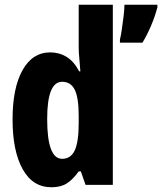

<svg xmlns="http://www.w3.org/2000/svg" viewBox="-20 -780 684 810"><path d="M197 10Q118 10 75.5 -66.5Q33 -143 33 -276Q33 -409 75 -484Q117 -559 192 -559Q230 -559 261 -540Q292 -521 314 -479H319Q317 -512 314.5 -535.5Q312 -559 312 -578V-760H456V0H341L321 -57H312Q287 -22 261.5 -6Q236 10 197 10ZM242 -110Q279 -110 295.5 -146Q312 -182 312 -260V-292Q312 -367 295.5 -401Q279 -435 242 -435Q179 -435 179 -278Q179 -110 242 -110ZM644 -749Q634 -711 617.5 -672Q601 -633 581 -600H486V-613Q490 -629 494 -656.5Q498 -684 501.5 -712.5Q505 -741 505 -760H644Z"/></svg>

Font: Noto Sans Tamil ExtraCondensed ExtraBold
Style: Regular
Weight: 800
Width: 2
Designer: Jelle Bosma - Monotype Design Team
Foundry: Monotype Imaging Inc.
Version: Version 2.004; ttfautohint (v1.8.4.7-5d5b)